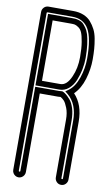

<svg xmlns="http://www.w3.org/2000/svg" viewBox="-106 -846 639 1092"><g transform="rotate(10 214.0 -300.0)"><path d="M292 156V-178Q292 -216 281 -244Q270 -272 260 -282.5Q250 -293 239 -299Q232 -298 225 -298H119V156Q119 166 114 174.5Q109 183 100.5 188Q92 193 82.5 193Q73 193 64.5 188Q56 183 51 174.5Q46 166 46 156V-756Q46 -771 56.5 -782Q67 -793 83 -793H225Q259 -793 285 -782.5Q311 -772 327.5 -753Q344 -734 355.5 -711.5Q367 -689 372.5 -658.5Q378 -628 380 -601Q382 -574 382 -541Q382 -484 364.5 -426Q347 -368 311 -333Q365 -276 365 -178V156Q365 171 354.5 182Q344 193 328.5 193Q313 193 302.5 182Q292 171 292 156ZM244 -332 249 -330Q257 -326 266.5 -318.5Q276 -311 290.5 -294.5Q305 -278 314.5 -247.5Q324 -217 324 -178V156Q324 160 328.5 160Q333 160 333 156V-178Q333 -274 276 -322L260 -335L277 -347Q312 -372 331 -427.5Q350 -483 350 -541Q350 -658 320.5 -709Q291 -760 225 -760H83Q78 -760 78 -756V156Q78 160 82.5 160Q87 160 87 156V-331H225Q232 -331 239 -332ZM225 -339H87V-752H225Q237 -752 244.5 -751.5Q252 -751 266 -747Q280 -743 288.5 -735.5Q297 -728 308 -712.5Q319 -697 325.5 -675.5Q332 -654 336.5 -619.5Q341 -585 341 -541Q341 -510 334.5 -476.5Q328 -443 315 -411Q302 -379 278.5 -359Q255 -339 225 -339ZM119 -371H225Q262 -371 286 -426Q309 -477 309 -541Q309 -592 303 -628Q297 -664 289.5 -681.5Q282 -699 268.5 -708Q255 -717 247 -718.5Q239 -720 225 -720H119Z"/></g></svg>

Font: Soda Fountain
Style: Inline
Weight: 400
Version: Version 1.0